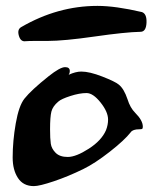

<svg xmlns="http://www.w3.org/2000/svg" viewBox="-20 -632 518 652"><path d="M66 -492Q50 -490 44 -511Q38 -532 52 -540Q176 -612 311 -612Q372 -612 462 -591Q479 -585 477.5 -554.5Q476 -524 457 -524Q406 -523 301.5 -508Q197 -493 142 -493H100Q77 -493 66 -492ZM95 0Q59 0 41 -27.5Q23 -55 23 -97Q23 -153 33.5 -213Q44 -273 63 -297Q86 -326 145 -373Q184 -404 201 -404Q217 -404 217 -391Q217 -383 213 -378Q237 -389 256 -389Q284 -389 327.5 -372Q371 -355 383 -345Q401 -331 413 -295Q422 -266 439 -249Q465 -223 465 -202Q465 -196 463 -194.5Q461 -193 453 -193Q431 -193 424 -183Q403 -156 352.5 -116.5Q302 -77 263 -58Q212 -33 163 -16.5Q114 0 95 0ZM210 -99Q238 -99 281.5 -127Q325 -155 340 -190Q347 -208 347 -226Q347 -252 321.5 -284Q296 -316 274 -316Q250 -316 219 -306Q188 -296 178 -287Q159 -271 154.5 -253Q150 -235 150 -193Q150 -161 152.5 -144Q155 -127 169 -113Q183 -99 210 -99Z"/></svg>

Font: Joscelyn
Style: Regular
Weight: 400
Designer: Peter S. Baker
Version: Version 1.012